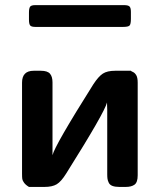

<svg xmlns="http://www.w3.org/2000/svg" viewBox="-20 -737 632 757"><path d="M66.9 -51.8V-411.1Q66.9 -458 112.8 -458H141.1Q167 -458 177 -446.5Q187 -435.1 187 -412.1V-125Q195.8 -163.1 348.1 -404.8Q368.2 -435.5 385.5 -446.8Q402.8 -458 434.1 -458H496.1Q497.1 -456.1 504.2 -453.1Q511.2 -450.2 517.1 -440.7Q522.9 -431.2 522.9 -411.1V-45.9Q522.9 -18.1 510.5 -9Q498 0 476.1 0H450.2Q434.1 0 423.6 -3.9Q413.1 -7.8 408.9 -16.4Q404.8 -24.9 403.8 -32Q402.8 -39.1 402.8 -49.8V-304.2Q402.8 -309.1 402.3 -318.6Q401.9 -328.1 401.9 -333Q393.1 -294.9 241.2 -53.2Q221.2 -21 203.6 -10.5Q186 0 155.8 0H94.2Q81.1 -7.8 75 -16.4Q68.8 -24.9 67.9 -31.2Q66.9 -37.6 66.9 -51.8ZM94.2 -660.2V-687Q94.2 -704.1 98.6 -710.4Q103 -716.8 119.1 -716.8H469.2Q484.4 -716.8 490.2 -711.9Q496.1 -707 496.1 -689.9V-663.1Q496.1 -642.1 491 -636.5Q485.8 -630.9 465.8 -630.9H119.1Q104 -630.9 99.1 -636.5Q94.2 -642.1 94.2 -660.2Z"/></svg>

Font: CMU Sans Serif
Style: Bold
Weight: 700
Version: Version 0.7.0